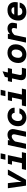

<svg xmlns="http://www.w3.org/2000/svg" viewBox="2510 -3328 829 5890"><g transform="rotate(-90 2925.0 -382.5)"><path d="M176 0 96 -556H252L285 -274L290 -136L355 -274L506 -556H671L356 0Z M838 0 956 -556H1112L994 0ZM658 0 685 -126H1203L1176 0ZM819 -430 846 -556H1034L1007 -430ZM970 -631 1001 -777H1167L1136 -631Z M1675 0 1748 -342Q1757 -386 1740.5 -412Q1724 -438 1688 -438Q1646 -438 1606 -410Q1566 -382 1514 -316L1520 -447Q1571 -512 1622.5 -540Q1674 -568 1738 -568Q1797 -568 1839.5 -541Q1882 -514 1901 -465.5Q1920 -417 1906 -352L1831 0ZM1304 0 1422 -556H1573L1557 -456L1460 0Z M2259 12Q2185 12 2126 -19Q2067 -50 2032.5 -106.5Q1998 -163 1998 -239Q1998 -313 2021 -373Q2044 -433 2087 -477Q2130 -521 2189 -544.5Q2248 -568 2320 -568Q2390 -568 2446.5 -541.5Q2503 -515 2536 -466Q2569 -417 2565 -349H2409Q2406 -394 2379 -417.5Q2352 -441 2313 -441Q2273 -441 2243.5 -423Q2214 -405 2195 -376Q2176 -347 2166.5 -313.5Q2157 -280 2157 -248Q2157 -178 2190 -145.5Q2223 -113 2266 -113Q2313 -113 2347 -137.5Q2381 -162 2391 -202H2547Q2532 -137 2493 -89Q2454 -41 2395 -14.5Q2336 12 2259 12Z M2788 0 2906 -556H3062L2944 0ZM2608 0 2635 -126H3153L3126 0ZM2769 -430 2796 -556H2984L2957 -430ZM2920 -631 2951 -777H3117L3086 -631Z M3561 0Q3504 0 3467.5 -25.5Q3431 -51 3417.5 -96.5Q3404 -142 3416 -200L3512 -649L3683 -719L3572 -200Q3567 -174 3570.5 -157.5Q3574 -141 3589 -133.5Q3604 -126 3631 -126H3791L3764 0ZM3355 -430 3382 -556H3783L3756 -430Z M4196 12Q4117 12 4059 -18Q4001 -48 3969.5 -102.5Q3938 -157 3938 -229Q3938 -333 3978.5 -409Q4019 -485 4090 -526.5Q4161 -568 4254 -568Q4333 -568 4390.5 -538Q4448 -508 4479.5 -454Q4511 -400 4511 -327Q4511 -224 4471 -147.5Q4431 -71 4360 -29.5Q4289 12 4196 12ZM4200 -114Q4246 -114 4280 -139.5Q4314 -165 4333 -211.5Q4352 -258 4352 -321Q4352 -375 4324 -408.5Q4296 -442 4250 -442Q4205 -442 4170.5 -416.5Q4136 -391 4116.5 -345Q4097 -299 4097 -235Q4097 -199 4110 -172Q4123 -145 4146.5 -129.5Q4170 -114 4200 -114Z M4994 -278 5010 -353Q5018 -391 5003 -414.5Q4988 -438 4948 -438Q4903 -438 4857 -408Q4811 -378 4759 -304L4770 -435Q4806 -479 4841 -508.5Q4876 -538 4914 -553Q4952 -568 4997 -568Q5057 -568 5100.5 -543.5Q5144 -519 5162.5 -471.5Q5181 -424 5166 -353L5150 -278ZM4564 0 4682 -556H4832L4817 -456L4720 0Z M5499 12Q5427 12 5368 -17Q5309 -46 5274.5 -101Q5240 -156 5240 -235Q5240 -305 5260.5 -365.5Q5281 -426 5321.5 -471.5Q5362 -517 5421 -542.5Q5480 -568 5558 -568Q5654 -568 5713.5 -529Q5773 -490 5795 -419.5Q5817 -349 5800 -254H5360L5384 -361H5649Q5651 -399 5626.5 -423Q5602 -447 5551 -447Q5493 -447 5459.5 -416Q5426 -385 5412 -338Q5398 -291 5398 -243Q5398 -206 5411 -176.5Q5424 -147 5449.5 -130Q5475 -113 5510 -113Q5566 -113 5597.5 -136Q5629 -159 5636 -194H5792Q5777 -131 5740 -84.5Q5703 -38 5643 -13Q5583 12 5499 12Z"/></g></svg>

Font: Azeret Mono Thin
Style: Bold Italic
Weight: 700
Italic angle: -12°
Version: Version 1.002